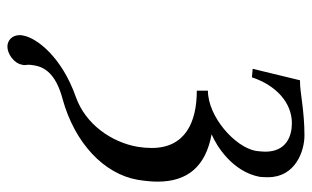

<svg xmlns="http://www.w3.org/2000/svg" viewBox="-182 -516 843 519"><g transform="rotate(90 239.5 -256.5)"><path d="M106 145C125 145 151 128 155 105C155 104 156 102 156 100C156 96 155 92 155 88C155 83 156 77 157 71C163 36 191 11 247 -4C367 -37 450 -116 466 -207C469 -226 471 -244 471 -261C471 -342 430 -391 343 -407C374 -420 444 -463 458 -537C459 -545 459 -553 459 -560C459 -633 389 -658 346 -658C280 -658 230 -646 202 -646H197L166 -518L189 -516C211 -582 258 -624 313 -624C348 -624 390 -609 390 -552C390 -544 389 -537 388 -527C378 -470 295 -397 225 -397V-367C310 -367 380 -336 380 -245C380 -233 379 -221 377 -208C365 -137 316 -66 242 -40C134 -2 82 66 76 103C75 106 75 109 75 112C75 133 90 145 106 145Z"/></g></svg>

Font: Libertinus Serif
Style: Italic
Weight: 400
Italic angle: -12°
Designer: Philipp H. Poll, Khaled Hosny
Foundry: Caleb Maclennan
Version: Version 7.050;RELEASE